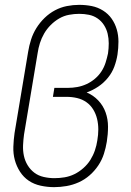

<svg xmlns="http://www.w3.org/2000/svg" viewBox="-20 -763 540 791"><path d="M203 8Q175 8 147.5 2Q120 -4 98.5 -18.5Q77 -33 62.5 -55.5Q48 -78 41 -104Q34 -130 35 -158.5Q36 -187 40 -215L96 -550Q100 -575 108 -600Q116 -625 130 -647.5Q144 -670 163.5 -689Q183 -708 206.5 -720.5Q230 -733 255.5 -738Q281 -743 306 -743Q333 -743 358 -738Q383 -733 404.5 -719.5Q426 -706 440 -686Q454 -666 461 -642Q468 -618 468 -591.5Q468 -565 464 -538Q460 -513 451 -488.5Q442 -464 424.5 -442.5Q407 -421 384.5 -406Q362 -391 337 -382Q364 -371 384.5 -349.5Q405 -328 415 -300Q425 -272 425 -241Q425 -210 420 -179Q416 -154 408 -129Q400 -104 385 -81.5Q370 -59 349.5 -41Q329 -23 304.5 -12Q280 -1 254 3.5Q228 8 203 8ZM204 -29Q225 -29 246 -32.5Q267 -36 286.5 -45.5Q306 -55 323.5 -70.5Q341 -86 352.5 -104.5Q364 -123 371 -143.5Q378 -164 381 -185Q385 -208 385 -230Q385 -252 380 -273Q375 -294 364 -312Q353 -330 336 -342Q319 -354 298 -359Q277 -364 254 -364H198L204 -401H260Q279 -401 298.5 -404.5Q318 -408 336.5 -416.5Q355 -425 371 -438.5Q387 -452 398 -469Q409 -486 415 -505Q421 -524 425 -543Q428 -564 428 -584.5Q428 -605 423.5 -624Q419 -643 408.5 -659.5Q398 -676 382 -687Q366 -698 346.5 -702Q327 -706 306 -706Q286 -706 264.5 -702Q243 -698 224 -687Q205 -676 189 -660Q173 -644 162 -625Q151 -606 144.5 -585.5Q138 -565 135 -544L79 -209Q76 -187 75 -164.5Q74 -142 78.5 -121Q83 -100 94 -82Q105 -64 121.5 -51.5Q138 -39 160 -34Q182 -29 204 -29Z"/></svg>

Font: Iosevka Extralight
Style: Italic
Weight: 200
Italic angle: -9°
Monospace: yes
Designer: Belleve Invis
Foundry: Belleve Invis
Version: Version 32.5.0; ttfautohint (v1.8.4)